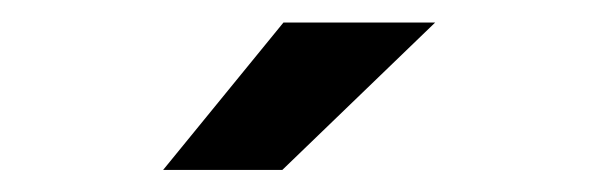

<svg xmlns="http://www.w3.org/2000/svg" viewBox="-20 -741 540 173"><path d="M235.4 -720.7H372.1L234.4 -587.9H127Z"/></svg>

Font: Altinn-DIN
Style: DIN-Bold
Weight: 700
Designer: Charles Nix
Foundry: Altinn
Version: Version 2.00